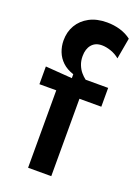

<svg xmlns="http://www.w3.org/2000/svg" viewBox="-136 -764 603 825"><g transform="rotate(20 165.5 -351.5)"><path d="M101 0V-354H24V-435L146 -426V-444Q115 -454 95.5 -472.5Q76 -491 66.5 -515.5Q57 -540 57 -567Q57 -606 75 -636.5Q93 -667 126.5 -685Q160 -703 207 -703Q239 -703 267.5 -694.5Q296 -686 318 -669L301 -573Q283 -588 261 -595.5Q239 -603 220 -603Q190 -603 173.5 -583.5Q157 -564 157 -531Q157 -509 164 -491.5Q171 -474 181.5 -461.5Q192 -449 204 -440H307V-354H207V0Z"/></g></svg>

Font: Bricolage Grotesque SemiCondensed Medium
Style: Regular
Weight: 500
Width: 4
Designer: Mathieu Triay
Foundry: Atelier Triay
Version: Version 1.001;gftools[0.9.33.dev8+g029e19f]